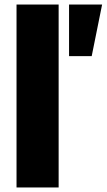

<svg xmlns="http://www.w3.org/2000/svg" viewBox="-20 -828 471 848"><path d="M285 -808H431L385 -580H285ZM53 -808H239V0H53Z"/></svg>

Font: Encode Sans Narrow
Style: ExtraBold
Weight: 800
Designer: Pablo Impallari, Andres Torresi
Foundry: Pablo Impallari, Andres Torresi
Version: Version 1.000; ttfautohint (v1.00) -l 8 -r 50 -G 200 -x 14 -